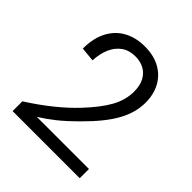

<svg xmlns="http://www.w3.org/2000/svg" viewBox="-194 -852 987 987"><g transform="rotate(45 300.0 -358.0)"><path d="M539 0H51V-71Q195.5 -163 288 -261Q357.5 -334.5 389.8 -393.2Q422 -452 422 -512Q422 -556.5 406 -586.2Q390 -616 362.2 -630.8Q334.5 -645.5 299 -645.5Q254.5 -645.5 223.8 -623.8Q193 -602 176.2 -563.8Q159.5 -525.5 157 -475L79 -482.5Q79 -558 106.5 -610.2Q134 -662.5 183 -689.2Q232 -716 297 -716Q362.5 -716 408.8 -690.2Q455 -664.5 479.5 -619Q504 -573.5 504 -514.5Q504 -441 464 -369.2Q424 -297.5 337 -211.5Q283 -157.5 242.8 -125.5Q202.5 -93.5 160 -67H539Z"/></g></svg>

Font: Acari Sans
Style: Regular
Weight: 400
Designer: Alfredo Marco Pradil and Stefan Peev (font) & Cristiano Sobral (main changes)
Foundry: Alfredo Marco Pradil and Stefan Peev (font) & Cristiano Sobral (main changes)
Version: Version 1.063; ttfautohint (v1.8.3)